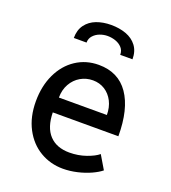

<svg xmlns="http://www.w3.org/2000/svg" viewBox="-142 -881 883 993"><g transform="rotate(20 300.0 -384.0)"><path d="M68 -271.5Q68 -355.5 99 -421Q130 -486.5 185.2 -523Q240.5 -559.5 310.5 -559.5Q418.5 -559.5 474.8 -478Q531 -396.5 531 -247H170Q171.5 -165 210.8 -123Q250 -81 321 -81Q369.5 -81 412.8 -96.2Q456 -111.5 477 -129.5L521 -55.5Q501.5 -39.5 468.8 -24.5Q436 -9.5 396.2 -0.2Q356.5 9 318 9Q249 9 192 -24.8Q135 -58.5 101.5 -122.2Q68 -186 68 -271.5ZM309.5 -474Q272.5 -474 241.5 -456Q210.5 -438 192 -405.2Q173.5 -372.5 173.5 -330H437.5Q437.5 -372 420.8 -404.8Q404 -437.5 375 -455.8Q346 -474 309.5 -474ZM463.5 -646H396Q396 -669.5 382 -685Q368 -700.5 346.5 -708Q325 -715.5 302 -715.5Q281 -715.5 260 -707.8Q239 -700 224.8 -684.2Q210.5 -668.5 210.5 -646H140.5Q140.5 -690 162 -719Q183.5 -748 219.5 -761.8Q255.5 -775.5 300 -775.5Q345.5 -775.5 382.5 -762Q419.5 -748.5 441.5 -719.5Q463.5 -690.5 463.5 -646Z"/></g></svg>

Font: JuliaMono Medium
Style: Regular
Weight: 500
Monospace: yes
Designer: cormullion
Foundry: corm
Version: Version 0.054; ttfautohint (v1.8.4)